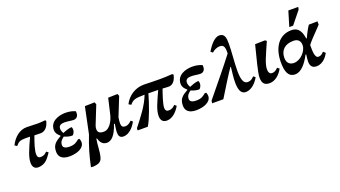

<svg xmlns="http://www.w3.org/2000/svg" viewBox="-70 -1349 3913 2209"><g transform="rotate(-20 1887.0 -244.5)"><path d="M181 8C281 8 316 -65 352 -113L328 -131C311 -118 297 -94 247 -94C219 -94 209 -113 209 -144C209 -192 235 -271 265 -353C295 -352 322 -351 339 -351C418 -351 441 -430 450 -461L441 -474C410 -471 384 -468 349 -468C308 -468 260 -472 212 -472C127 -472 53 -411 10 -323L37 -305C71 -346 92 -357 158 -357C173 -357 192 -356 213 -356C150 -218 115 -139 115 -71C115 -25 136 8 181 8Z M565 13C655 13 748 -22 748 -95C748 -107 745 -124 739 -138H720C691 -115 669 -92 601 -92C557 -92 524 -105 524 -139C524 -182 552 -205 577 -224C610 -211 638 -201 676 -201C684 -201 707 -230 707 -263C707 -283 701 -296 696 -296C659 -293 614 -276 587 -264C578 -281 569 -301 569 -323C569 -364 601 -375 640 -375C679 -375 723 -365 751 -365C791 -365 809 -397 809 -426V-450C785 -461 746 -475 688 -475C601 -475 496 -438 496 -334C496 -299 513 -275 545 -248V-242C472 -201 435 -171 435 -89C435 -22 481 13 565 13Z M781 217C819 211 876 212 892 148C913 75 906 7 922 -74H929C939 -46 954 13 1022 13C1071 13 1125 -25 1170 -163H1180C1176 -130 1168 -92 1168 -59C1168 -20 1180 10 1226 10C1297 10 1354 -57 1385 -115L1363 -133C1342 -114 1321 -93 1284 -93C1248 -93 1238 -113 1238 -147C1238 -166 1241 -190 1245 -217L1337 -447L1326 -473L1211 -470C1195 -403 1180 -335 1164 -268C1155 -232 1112 -119 1032 -119C981 -119 958 -136 958 -176C958 -203 969 -227 969 -227L1056 -445L1046 -473L926 -470C904 -363 881 -256 859 -149C808 -17 781 74 751 214Z M1433 -302C1474 -351 1499 -358 1616 -359C1572 -240 1480 -126 1402 -27L1401 0H1525C1570 -69 1634 -254 1663 -359C1694 -358 1745 -357 1782 -357C1726 -232 1684 -149 1684 -73C1684 -18 1710 9 1758 9C1829 9 1888 -55 1920 -113L1897 -132C1876 -113 1860 -94 1816 -94C1785 -94 1776 -114 1776 -142C1776 -185 1814 -297 1835 -355C1857 -353 1882 -351 1910 -351C1979 -351 2002 -429 2009 -462L1995 -473C1939 -468 1885 -467 1832 -467C1770 -467 1710 -469 1646 -471C1542 -471 1450 -411 1404 -319Z M2117 13C2207 13 2300 -22 2300 -95C2300 -107 2297 -124 2291 -138H2272C2243 -115 2221 -92 2153 -92C2109 -92 2076 -105 2076 -139C2076 -182 2104 -205 2129 -224C2162 -211 2190 -201 2228 -201C2236 -201 2259 -230 2259 -263C2259 -283 2253 -296 2248 -296C2211 -293 2166 -276 2139 -264C2130 -281 2121 -301 2121 -323C2121 -364 2153 -375 2192 -375C2231 -375 2275 -365 2303 -365C2343 -365 2361 -397 2361 -426V-450C2337 -461 2298 -475 2240 -475C2153 -475 2048 -438 2048 -334C2048 -299 2065 -275 2097 -248V-242C2024 -201 1987 -171 1987 -89C1987 -22 2033 13 2117 13Z M2723 11C2794 11 2855 -54 2886 -112L2862 -130C2841 -110 2825 -90 2781 -90C2727 -90 2713 -159 2713 -254C2713 -352 2728 -477 2728 -580C2728 -649 2721 -706 2656 -706C2592 -706 2534 -625 2497 -565L2521 -545C2546 -570 2586 -587 2618 -587C2661 -587 2677 -562 2677 -501C2677 -494 2677 -486 2676 -477C2568 -335 2432 -173 2317 -31L2313 0H2450C2510 -100 2621 -276 2653 -321H2659C2651 -255 2643 -187 2643 -137C2643 -52 2661 11 2723 11Z M3016 9C3078 9 3140 -37 3179 -110L3154 -129C3140 -115 3119 -91 3081 -91C3050 -91 3039 -118 3039 -150C3039 -218 3080 -300 3150 -460L3130 -473L3010 -470C2976 -326 2926 -159 2926 -91C2926 -19 2955 9 3016 9Z M3327 14C3401 14 3464 -64 3514 -159H3522C3519 -126 3514 -98 3514 -74C3514 -25 3533 11 3589 11C3678 11 3725 -72 3740 -98L3714 -122C3695 -101 3677 -85 3647 -85C3602 -85 3602 -170 3602 -233C3602 -237 3602 -241 3602 -244C3615 -265 3668 -322 3774 -431V-472L3668 -470C3649 -444 3617 -386 3592 -330H3586C3576 -386 3560 -479 3455 -479C3305 -479 3217 -355 3217 -171C3217 -56 3244 14 3327 14ZM3357 -114C3316 -114 3272 -136 3272 -205C3272 -301 3333 -356 3435 -356C3494 -356 3520 -324 3520 -273C3520 -203 3441 -114 3357 -114ZM3494 -521 3616 -672 3623 -704H3502L3447 -521Z"/></g></svg>

Font: STIX Two Text
Style: Bold Italic
Weight: 700
Italic angle: -12°
Designer: Ross Mills, John Hudson & Paul Hanslow, Tiro Typeworks Ltd; with prior portions MicroPress Inc. and Coen Hoffman, Elsevi
Foundry: Tiro Typeworks Ltd
Version: Version 2.13 b171